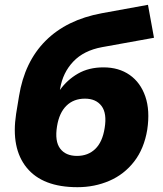

<svg xmlns="http://www.w3.org/2000/svg" viewBox="-20 -767 676 798"><path d="M302 11Q157 11 91 -70Q25 -151 47 -294L59 -367Q82 -510 169.5 -597.5Q257 -685 403 -712L595 -747L620 -610L404 -571Q328 -557 284.5 -511Q241 -465 230 -399L229 -393Q259 -435 304 -461Q349 -487 410 -487Q474 -487 519 -455.5Q564 -424 584 -366Q604 -308 592 -228Q579 -149 537.5 -95.5Q496 -42 434.5 -15.5Q373 11 302 11ZM300 -119Q346 -119 376 -148Q406 -177 415 -235Q425 -296 402 -326.5Q379 -357 333 -357Q286 -357 256 -327.5Q226 -298 217 -242Q207 -180 230 -149.5Q253 -119 300 -119Z"/></svg>

Font: Winston ExtraBold
Style: Italic
Weight: 800
Italic angle: -9°
Designer: Original fonts by Vernon Adams / Changes by Cristiano Sobral
Foundry: Original fonts by Vernon Adams / Changes by Cristiano Sobral
Version: Version 2.503;July 17, 2020;FontCreator 13.0.0.2655 64-bit